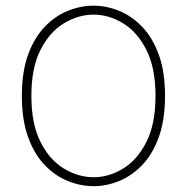

<svg xmlns="http://www.w3.org/2000/svg" viewBox="-20 -645 659 676"><path d="M309.5 10.5Q264 10.5 219.2 -7.5Q174.5 -25.5 137.8 -63.5Q101 -101.5 79 -162Q57 -222.5 57 -307.5Q57 -392.5 79 -452.8Q101 -513 137.8 -551Q174.5 -589 219.2 -607Q264 -625 309.5 -625Q354.5 -625 399 -607Q443.5 -589 480.2 -551Q517 -513 539 -452.8Q561 -392.5 561 -307.5Q561 -222.5 539 -162Q517 -101.5 480.2 -63.5Q443.5 -25.5 399 -7.5Q354.5 10.5 309.5 10.5ZM309.5 -21Q363 -21 413 -51.2Q463 -81.5 495.2 -144.8Q527.5 -208 527.5 -307.5Q527.5 -406.5 495.2 -469.8Q463 -533 413 -563.2Q363 -593.5 309.5 -593.5Q256 -593.5 205.5 -563.2Q155 -533 122.8 -469.8Q90.5 -406.5 90.5 -307.5Q90.5 -208 122.8 -144.8Q155 -81.5 205.5 -51.2Q256 -21 309.5 -21Z"/></svg>

Font: Sono ExtraLight Monospace ExtraLight
Style: Regular
Weight: 250
Version: Version 2.112